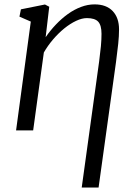

<svg xmlns="http://www.w3.org/2000/svg" viewBox="-20 -580 610 854"><path d="M343.5 254 421 -307Q426 -345 428.8 -374.5Q431.5 -404 431.5 -429.5Q431.5 -467.5 416.8 -483.5Q402 -499.5 366.5 -499.5Q344.5 -499.5 318.5 -487.2Q292.5 -475 266.2 -453.8Q240 -432.5 216.2 -404.8Q192.5 -377 175 -346.5L127.5 0H51.5L117 -484L66.5 -506L73 -538.5L180 -560L199 -550L183 -414.5Q203.5 -444.5 228.8 -471Q254 -497.5 282.2 -517.8Q310.5 -538 340.5 -549.2Q370.5 -560.5 400.5 -560.5Q453 -560.5 481.2 -530.8Q509.5 -501 509.5 -449Q509.5 -420 505.8 -384.8Q502 -349.5 496 -304L418.5 254Z"/></svg>

Font: Merriweather 36pt Light
Style: Italic
Weight: 300
Italic angle: -7.8°
Version: Version 2.101